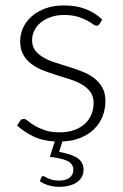

<svg xmlns="http://www.w3.org/2000/svg" viewBox="-20 -526 465 724"><path d="M355.5 -436Q351.5 -429 344 -429Q338.5 -429 330 -435.2Q321.5 -441.5 307.2 -449.2Q293 -457 272 -463.2Q251 -469.5 221 -469.5Q194 -469.5 171.8 -461.8Q149.5 -454 133.8 -441Q118 -428 109.5 -410.8Q101 -393.5 101 -374.5Q101 -351 113 -335.5Q125 -320 144.2 -309Q163.5 -298 188.5 -290Q213.5 -282 239.2 -274Q265 -266 290 -256.2Q315 -246.5 334.2 -232Q353.5 -217.5 365.5 -196.5Q377.5 -175.5 377.5 -145.5Q377.5 -114.5 366.8 -87.2Q356 -60 335.2 -39.5Q314.5 -19 284.2 -6.5Q254 6 215 7.5L203 47Q248.5 54.5 271.8 69.8Q295 85 295 114.5Q295 129.5 288.2 141.5Q281.5 153.5 269.2 161.8Q257 170 240 174.2Q223 178.5 203 178.5Q182.5 178.5 163 172.8Q143.5 167 130.5 157.5L135.5 143.5Q138.5 138 143.5 138Q146 138 150.2 140.8Q154.5 143.5 161.2 146.5Q168 149.5 178 152.2Q188 155 202.5 155Q228.5 155 242.5 144Q256.5 133 256.5 114.5Q256.5 102 250 93.5Q243.5 85 231.8 79.8Q220 74.5 203.8 71.2Q187.5 68 168 65.5L186.5 7.5Q140.5 5 106.5 -11.2Q72.5 -27.5 44.5 -52.5L55.5 -69.5Q58 -73.5 61.2 -75.5Q64.5 -77.5 70 -77.5Q76.5 -77.5 85.8 -69.5Q95 -61.5 110.5 -52.2Q126 -43 148.8 -35Q171.5 -27 205 -27Q236.5 -27 260.5 -35.8Q284.5 -44.5 300.5 -59.5Q316.5 -74.5 324.8 -94.8Q333 -115 333 -137.5Q333 -162.5 321 -179Q309 -195.5 289.5 -207Q270 -218.5 245.2 -226.5Q220.5 -234.5 194.5 -242.5Q168.5 -250.5 143.8 -260Q119 -269.5 99.5 -284Q80 -298.5 68 -319.2Q56 -340 56 -371Q56 -397.5 67.5 -422Q79 -446.5 100.2 -465Q121.5 -483.5 152 -494.5Q182.5 -505.5 220.5 -505.5Q266 -505.5 301.2 -492.5Q336.5 -479.5 365.5 -452.5Z"/></svg>

Font: Lato 2
Style: Regular
Weight: 300
Designer: Lukasz Dziedzic with Adam Twardoch and Botio Nikoltchev
Foundry: tyPoland Lukasz Dziedzic
Version: Version 2.015; 2015-08-06; http://www.latofonts.com/